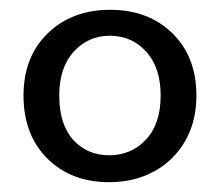

<svg xmlns="http://www.w3.org/2000/svg" viewBox="-20 -719 450 392"><path d="M28 -524Q28 -603 77.5 -651Q127 -699 205 -699Q283 -699 332 -651Q381 -603 381 -524Q381 -471 358 -431Q335 -391 294.5 -369Q254 -347 203 -347Q125 -347 76.5 -395.5Q28 -444 28 -524ZM308 -524Q308 -581 278.5 -613.5Q249 -646 204 -646Q160 -646 130.5 -613.5Q101 -581 101 -524Q101 -465 129.5 -433.5Q158 -402 203 -402Q248 -402 278 -434Q308 -466 308 -524Z"/></svg>

Font: A Bank Premium Regular
Style: Regular
Weight: 400
Designer: Ninad Kale (Devanagari), Jonny Pinhorn (Latin), Htun Naung (Myanmar)
Foundry: Indian Type Foundry
Version: 4.004